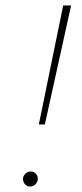

<svg xmlns="http://www.w3.org/2000/svg" viewBox="-20 -678 298 702"><path d="M122 -223 211 -658H240L144 -223ZM90 4Q82 4 76 0Q70 -4 67 -10.5Q64 -17 64 -25Q65 -36 73.5 -43.5Q82 -51 92 -51Q101 -51 106.5 -47Q112 -43 115.5 -36.5Q119 -30 118 -22Q117 -11 109 -3.5Q101 4 90 4Z"/></svg>

Font: Ysabeau Infant Thin
Style: Italic
Weight: 250
Italic angle: -12°
Designer: Christian Thalmann (Catharsis Fonts)
Version: Version 2.001;gftools[0.9.30]; featfreeze: ss01,ss02,lnum